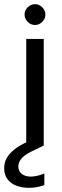

<svg xmlns="http://www.w3.org/2000/svg" viewBox="-56 -699 300 922"><path d="M70 0V-512H154V0ZM112 -579Q92 -579 77 -594Q62 -609 62 -629Q62 -649 77 -664Q92 -679 112 -679Q132 -679 147 -664Q162 -649 162 -629Q162 -609 147 -594Q132 -579 112 -579ZM82 203Q52 203 25 193.5Q-2 184 -19 163Q-36 142 -36 108Q-36 84 -25 62.5Q-14 41 11.5 20Q37 -1 80 -20L133 -43L154 0L96 28Q61 45 46.5 63Q32 81 32 100Q32 123 48.5 136Q65 149 92 149Q106 149 123.5 145Q141 141 157 134V190Q141 196 121.5 199.5Q102 203 82 203Z"/></svg>

Font: DM Sans 12pt
Style: Regular
Weight: 400
Version: Version 4.004;gftools[0.9.30]